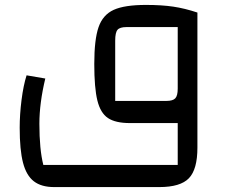

<svg xmlns="http://www.w3.org/2000/svg" viewBox="-20 -500 922 780"><path d="M782 -449V100Q782 188 747.5 224Q713 260 627 260H200Q148 260 117.5 236.5Q87 213 73.5 161Q60 109 60 19Q60 -35 67.5 -94Q75 -153 88 -194L164 -181Q140 -81 140 3Q140 107 156 170H702V0H508Q449 0 418.5 -20.5Q388 -41 375.5 -92Q363 -143 363 -240Q363 -340 380.5 -390Q398 -440 442 -460Q486 -480 573 -480Q637 -480 684 -473Q731 -466 782 -449ZM702 -140V-390H494Q467 -390 457.5 -379Q448 -368 448 -335V-90H656Q682 -90 692 -100.5Q702 -111 702 -140Z"/></svg>

Font: Changa
Style: Regular
Weight: 400
Designer: Eduardo Rodriguez Tunni
Foundry: Eduardo Rodriguez Tunni
Version: Version 2.002; ttfautohint (v1.5.10-5e6f)